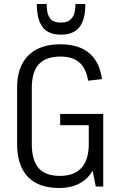

<svg xmlns="http://www.w3.org/2000/svg" viewBox="-20 -927 602 954"><path d="M274 7Q206 7 159.5 -17.5Q113 -42 89 -91.5Q65 -141 65 -213V-491Q65 -561 90 -609Q115 -657 163 -682Q211 -707 280 -707Q341 -707 384 -687.5Q427 -668 453 -629.5Q479 -591 487 -534L418 -526Q408 -587 374.5 -616.5Q341 -646 281 -646Q208 -646 173 -608Q138 -570 138 -490V-212Q138 -130 172 -91.5Q206 -53 278 -53Q348 -53 384 -92Q420 -131 421 -206L467 -196Q467 -132 444 -86.5Q421 -41 378 -17Q335 7 274 7ZM421 -176V-344L445 -305H279V-361H493V0H456ZM279 -755Q247 -755 220.5 -768Q194 -781 178.5 -814.5Q163 -848 163 -907H212Q212 -869 221 -849Q230 -829 245.5 -822Q261 -815 278 -815H287Q319 -815 337 -837Q355 -859 355 -907H404Q404 -848 388.5 -815Q373 -782 346.5 -768.5Q320 -755 288 -755Z"/></svg>

Font: Pathway Extreme SemiCondensed Light
Style: Regular
Weight: 300
Width: 4
Version: Version 1.001;gftools[0.9.26]